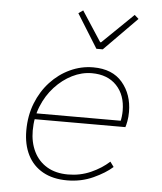

<svg xmlns="http://www.w3.org/2000/svg" viewBox="-53 -780 706 839"><g transform="rotate(5 300.0 -361.0)"><path d="M272 12Q210 12 166 -12.5Q122 -37 99 -82.5Q76 -128 76 -190Q76 -255 97.5 -309.5Q119 -364 156.5 -404.5Q194 -445 242.5 -467.5Q291 -490 344 -490Q428 -490 472 -438Q516 -386 516 -309Q516 -287 512.5 -268.5Q509 -250 506 -242H100L106 -268H508L482 -262Q485 -274 486.5 -287Q488 -300 488 -312Q488 -381 448.5 -422.5Q409 -464 340 -464Q296 -464 254 -443Q212 -422 178 -385Q144 -348 124 -298.5Q104 -249 104 -192Q104 -140 124 -99.5Q144 -59 182 -36.5Q220 -14 274 -14Q327 -14 373.5 -34.5Q420 -55 454 -86L470 -64Q439 -36 386.5 -12Q334 12 272 12ZM350 -572 258 -720 278 -734 364 -602H368L504 -734L522 -718L378 -572Z"/></g></svg>

Font: SourceCodeVF
Style: Italic
Weight: 200
Italic angle: -11°
Monospace: yes
Designer: Paul D. Hunt, Teo Tuominen
Foundry: Adobe
Version: Version 1.026;hotconv 1.1.0;makeotfexe 2.6.0